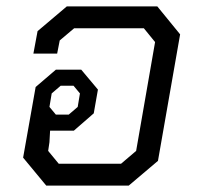

<svg xmlns="http://www.w3.org/2000/svg" viewBox="-20 -578 617 598"><path d="M52 -87 91 -307 154 -361H233L285 -299L272 -225L210 -171H136L134 -135L130 -108L163 -68H357L404 -108L463 -447L428 -490H211L166 -452L158 -411H84L97 -481L188 -558H470L541 -471L472 -77L381 0H124ZM194 -221 222 -245 229 -287 209 -311H169L141 -287L134 -245L154 -221Z"/></svg>

Font: Chakra Petch
Style: Italic
Weight: 400
Italic angle: -10°
Designer: Katatrad Aksorn Co.,Ltd.
Foundry: Cadson Demak Co.,Ltd.
Version: Version 1.000; ttfautohint (v1.6)